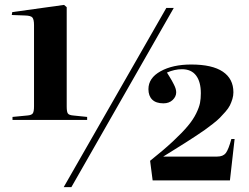

<svg xmlns="http://www.w3.org/2000/svg" viewBox="-20 -746 1010 780"><path d="M30.8 -258.8V-271L91.8 -276.9Q108.4 -278.3 113.3 -285.6Q118.2 -293 118.2 -314V-644Q118.2 -666.5 111.8 -674.6Q105.5 -682.6 81.1 -683.1L27.8 -685.1L29.8 -696.8L240.2 -726.1L251 -716.8V-313Q251 -292 255.6 -285.2Q260.3 -278.3 276.9 -276.9L334 -271V-258.8ZM238.8 14.2 655.8 -713.9H686L270 14.2ZM600.1 -13.2 589.8 -92.8Q644.5 -136.2 682.9 -172.1Q721.2 -208 743.2 -234.4Q765.1 -260.7 777.1 -285.4Q789.1 -310.1 792.5 -327.6Q795.9 -345.2 795.9 -367.2Q795.9 -413.6 776.6 -439.2Q757.3 -464.8 719.2 -464.8Q689 -464.8 658.2 -451.2Q660.6 -447.3 667.5 -436.3Q674.3 -425.3 678 -418.7Q681.6 -412.1 686.5 -402.6Q691.4 -393.1 693.6 -385.3Q695.8 -377.4 695.8 -371.1Q695.8 -353.5 681.4 -339.8Q667 -326.2 644 -326.2Q613.8 -326.2 598.4 -341.3Q583 -356.4 583 -383.8Q583 -429.2 632.3 -456.5Q681.6 -483.9 756.8 -483.9Q842.3 -483.9 885.3 -454.8Q928.2 -425.8 928.2 -371.1Q928.2 -357.4 924.1 -343.8Q919.9 -330.1 914.1 -318.1Q908.2 -306.2 895.8 -292Q883.3 -277.8 873.3 -267.6Q863.3 -257.3 843.8 -242.2Q824.2 -227.1 811.3 -217.8Q798.3 -208.5 772.9 -191.9Q747.6 -175.3 732.9 -166Q718.3 -156.7 688.5 -138.2Q658.7 -119.6 643.1 -109.9H861.8Q886.2 -109.9 897.2 -124Q908.2 -138.2 919.9 -181.2H933.1L914.1 -13.2Z"/></svg>

Font: Display Regular
Style: Bold
Weight: 700
Designer: Latin by Veronika Burian and Jose Scaglione. Greek by Irene Vlachou. Cyrillic by Vera Evstafieva.
Foundry: TypeTogether
Version: Version 3.002